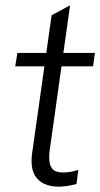

<svg xmlns="http://www.w3.org/2000/svg" viewBox="-20 -691 375 718"><path d="M199 7Q168 7 145.5 -3.5Q123 -14 110.5 -35Q98 -56 98 -89Q98 -96 98.5 -103Q99 -110 100 -117L173 -634L242 -671L166 -130Q165 -123 164.5 -116Q164 -109 164 -102Q164 -74 175.5 -60Q187 -46 215 -46Q227 -46 242 -48Q257 -50 273 -56L266 -3Q248 2 231 4.5Q214 7 199 7ZM37 -443 45 -493H335L328 -443Z"/></svg>

Font: Hanken Grotesk Light
Style: Italic
Weight: 300
Italic angle: -8°
Designer: Alfredo Marco Pradil
Foundry: Hanken Design Co.
Version: Version 3.013